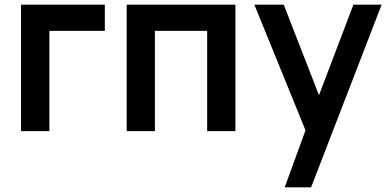

<svg xmlns="http://www.w3.org/2000/svg" viewBox="-20 -560 1654 820"><path d="M190.9 0H69.8V-540H427.7V-428.2H190.9Z M641.6 0H521V-540H985.4V0H864.7V-428.2H641.6Z M1308.6 240.2H1195.8L1284.7 -3.4L1066.4 -540H1191.9L1342.3 -153.3L1489.3 -540H1609.9Z"/></svg>

Font: Vela Sans Bd
Style: Bold
Weight: 700
Designer: Principal design: Mikhail Sharanda - project Manrope.
Design modification: Ravid Balaliev
Foundry: Mikhail Sharanda
Version: Version 1.001